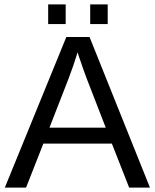

<svg xmlns="http://www.w3.org/2000/svg" viewBox="-20 -857 707 877"><path d="M665 0H570L491 -201H178L99 0H2L283 -688H389ZM348 -577 334 -618 330 -604Q317 -561 294 -500L206 -274H463L375 -501Q361 -538 348 -577ZM472 -747H392V-837H472ZM280 -747H200V-837H280Z"/></svg>

Font: Libra Sans
Style: Regular
Weight: 400
Foundry: Context Ltd
Version: Version 1.002